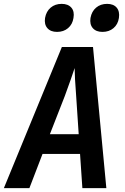

<svg xmlns="http://www.w3.org/2000/svg" viewBox="-29 -973 649 993"><path d="M-9 0 291 -730H452L521 0H397L385 -177H191L123 0ZM229 -279H378L365 -475Q361 -524 359 -563.5Q357 -603 357 -621Q351 -603 337.5 -563.5Q324 -524 306 -476ZM501 -808Q468 -808 451 -827.5Q434 -847 439 -880Q445 -914 468 -933.5Q491 -953 525 -953Q558 -953 574.5 -933.5Q591 -914 586 -880Q581 -847 558 -827.5Q535 -808 501 -808ZM266 -808Q233 -808 216 -827.5Q199 -847 204 -880Q210 -914 233 -933.5Q256 -953 290 -953Q323 -953 340 -933.5Q357 -914 351 -880Q346 -847 323 -827.5Q300 -808 266 -808Z"/></svg>

Font: JetBrains Mono NL
Style: Bold Italic
Weight: 700
Italic angle: -9°
Designer: Philipp Nurullin, Konstantin Bulenkov
Foundry: JetBrains
Version: Version 2.304; ttfautohint (v1.8.4.7-5d5b)